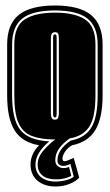

<svg xmlns="http://www.w3.org/2000/svg" viewBox="-20 -523 400 698"><path d="M182 155Q141 155 116 133.5Q91 112 91 75Q91 37 122 5Q61 -5 33.5 -48.5Q6 -92 6 -176V-361Q6 -435 48.5 -469Q91 -503 180 -503Q269 -503 311 -468.5Q353 -434 353 -361V-176Q353 -93 326 -49.5Q299 -6 242 5Q225 15 216 29Q207 43 207 54Q207 63 215 63Q221 63 229.5 59Q238 55 248 51L268 123Q255 137 232 146Q209 155 182 155ZM182 137Q201 137 220.5 132Q240 127 248 119L236 73Q233 74 226.5 77Q220 80 210 80Q189 80 189 59Q189 21 237 -12Q290 -22 312.5 -60Q335 -98 335 -176V-361Q335 -426 298 -455.5Q261 -485 180 -485Q98 -485 61 -455.5Q24 -426 24 -361V-176Q24 -88 54 -50.5Q84 -13 159 -9Q109 33 109 75Q109 104 128.5 120.5Q148 137 182 137ZM182 129Q152 129 134.5 115Q117 101 117 75Q117 48 138.5 23.5Q160 -1 181 -16H180Q129 -16 96 -28.5Q63 -41 47.5 -75.5Q32 -110 32 -176V-361Q32 -428 70 -452.5Q108 -477 180 -477Q251 -477 289 -452.5Q327 -428 327 -361V-176Q327 -97 304.5 -62.5Q282 -28 234 -20Q210 -4 195.5 16Q181 36 181 59Q181 74 190 81Q199 88 210 88Q218 88 223 86.5Q228 85 231 84L239 116Q234 120 218.5 124.5Q203 129 182 129ZM180 -88Q190 -88 192 -96.5Q194 -105 194 -112V-382Q194 -396 191 -401Q188 -406 180 -406Q173 -406 169 -401.5Q165 -397 165 -382V-112Q165 -102 167.5 -95Q170 -88 180 -88ZM180 -96Q176 -96 174.5 -99Q173 -102 173 -112V-382Q173 -393 174.5 -395.5Q176 -398 180 -398Q183 -398 184.5 -395.5Q186 -393 186 -382V-112Q186 -102 184.5 -99Q183 -96 180 -96Z"/></svg>

Font: Alumni Sans Collegiate One
Style: Regular
Weight: 400
Designer: Robert E. Leuschke
Foundry: Robert E. Leuschke
Version: Version 1.100